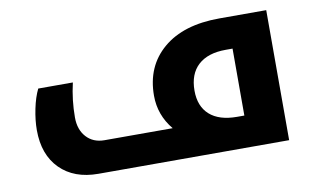

<svg xmlns="http://www.w3.org/2000/svg" viewBox="-58 -608 1191 720"><g transform="rotate(-10 537.5 -247.5)"><path d="M264.2 0Q171.9 0 118.4 -53.7Q64.9 -107.4 64.9 -201.2Q64.9 -238.8 73.7 -281.5Q82.5 -324.2 97.2 -354H229Q213.9 -289.1 213.9 -223.1Q213.9 -176.8 239.7 -148.4Q265.6 -120.1 308.1 -120.1H567.9Q520 -178.2 520 -252Q520 -363.8 597.2 -429.4Q674.3 -495.1 812 -495.1H990.2V0ZM840.8 -120.1V-375H814.9Q746.6 -375 709.7 -341.3Q672.9 -307.6 672.9 -244.1Q672.9 -184.6 709 -152.3Q745.1 -120.1 813 -120.1Z"/></g></svg>

Font: Droid Arabic Kufi
Style: Bold
Weight: 700
Designer: Pascal Zoghbi
Foundry: Irfont.ir
Version: Version 1.00 February 28, 2013, initial release